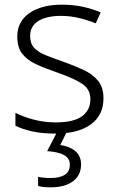

<svg xmlns="http://www.w3.org/2000/svg" viewBox="-20 -655 509 822"><path d="M423 -234Q423 -162 369 -122.5Q315 -83 217 -83Q161 -83 118 -92.5Q75 -102 46 -117V-172Q81 -154 126 -142.5Q171 -131 218 -131Q296 -131 331.5 -157.5Q367 -184 367 -230Q367 -274 330 -297.5Q293 -321 221 -346Q171 -363 133.5 -380.5Q96 -398 75 -425Q54 -452 54 -499Q54 -563 106 -599Q158 -635 245 -635Q293 -635 334.5 -626Q376 -617 411 -602L390 -555Q359 -568 320 -577.5Q281 -587 242 -587Q179 -587 144 -565Q109 -543 109 -501Q109 -469 126 -450.5Q143 -432 175 -419Q207 -406 253 -390Q301 -373 339 -355Q377 -337 400 -309Q423 -281 423 -234ZM327 49Q327 95 292.5 121Q258 147 197 147Q163 147 143 141V102Q163 107 198 107Q235 107 257 93.5Q279 80 279 50Q279 22 253.5 8.5Q228 -5 182 -8L226 -93H267L238 -34Q277 -29 302 -8.5Q327 12 327 49Z"/></svg>

Font: Noto Sans Kannada UI Light
Style: Regular
Weight: 300
Designer: Jelle Bosma - Monotype Design Team
Foundry: Monotype Imaging Inc.
Version: Version 2.005; ttfautohint (v1.8.4.7-5d5b)